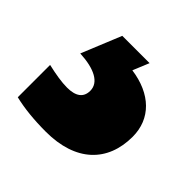

<svg xmlns="http://www.w3.org/2000/svg" viewBox="-118 -69 378 378"><g transform="rotate(45 71.5 120.0)"><path d="M179 126C179 76 144 42 86 34L100 0H24L-10 83C31 85 56 98 56 121C56 140 43 149 19 149C4 149 -14 146 -36 141V231C-11 237 18 240 51 240C134 240 179 196 179 126Z"/></g></svg>

Font: Noto Sans Armenian ExtraCondensed Black
Style: Regular
Weight: 900
Width: 2
Designer: Monotype Design Team
Foundry: Monotype Imaging Inc.
Version: Version 2.008